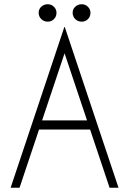

<svg xmlns="http://www.w3.org/2000/svg" viewBox="-20 -884 608 904"><path d="M283 -757H285L538 0H496L284 -633L72 0H30ZM162 -317H406L420 -274H148ZM322 -824Q322 -841 334.5 -852.5Q347 -864 365 -864Q382 -864 394 -852Q406 -840 406 -824Q406 -806 394 -794Q382 -782 365 -782Q347 -782 334.5 -794Q322 -806 322 -824ZM162 -824Q162 -841 174.5 -852.5Q187 -864 205 -864Q222 -864 234 -852Q246 -840 246 -824Q246 -806 234 -794Q222 -782 205 -782Q187 -782 174.5 -794Q162 -806 162 -824Z"/></svg>

Font: Lineal Thin
Style: Regular
Weight: 200
Designer: Created by Frank Adebiaye with contributions from Anton Moglia & Ariel Martín Pérez
Created by Frank ADEBIAYE with FontF
Foundry: Velvetyne Type Foundry
Version: Version 2.000;Glyphs 3.2 (3227)